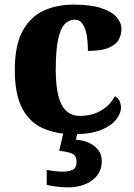

<svg xmlns="http://www.w3.org/2000/svg" viewBox="-20 -570 581 830"><path d="M300 10Q223 10 165.5 -15.5Q108 -41 76 -101.5Q44 -162 44 -267Q44 -375 78 -436.5Q112 -498 169 -524Q226 -550 297 -550Q372 -550 417.5 -535Q463 -520 484 -496Q505 -472 505 -444Q505 -423 494.5 -401Q484 -379 452.5 -364.5Q421 -350 360 -350Q360 -386 355 -416.5Q350 -447 337.5 -466Q325 -485 303 -485Q278 -485 259.5 -465.5Q241 -446 231 -399Q221 -352 221 -268Q221 -201 232 -157Q243 -113 266 -91Q289 -69 326 -69Q363 -69 392.5 -80.5Q422 -92 443.5 -111.5Q465 -131 476 -154Q491 -147 497 -133Q503 -119 503 -105Q503 -80 482 -53Q461 -26 416.5 -8Q372 10 300 10ZM273 240Q257 240 228.5 237Q200 234 182 229V164Q200 168 218.5 170Q237 172 250 172Q279 172 295 163.5Q311 155 311 130Q311 101 289.5 93Q268 85 236 82L257 -9H318L308 34Q341 36 366 48Q391 60 405.5 79.5Q420 99 420 126Q420 179 378.5 209.5Q337 240 273 240Z"/></svg>

Font: Noto Serif Hebrew ExtraBold
Style: Regular
Weight: 800
Version: Version 2.003